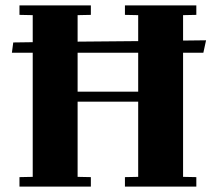

<svg xmlns="http://www.w3.org/2000/svg" viewBox="-20 -690 782 710"><path d="M657 -495V-36L706 -35V0H442V-35L491 -36V-314H267V-36L316 -35V0H52V-35L101 -36V-495H24L29 -533L101 -534V-634L52 -635V-670H316V-635L267 -634V-536L491 -538V-634L442 -635V-670H706V-635L657 -634V-540L742 -541L732 -495ZM491 -495H267V-351H491Z"/></svg>

Font: Rakkas
Style: Regular
Weight: 400
Designer: Zeynep Akay
Foundry: Zeynep Akay
Version: Version 2.000